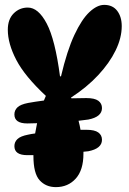

<svg xmlns="http://www.w3.org/2000/svg" viewBox="-20 -758 530 787"><path d="M92 -122Q39 -122 39 -159Q39 -176 51.5 -188Q64 -200 95 -206Q108 -209 124 -211Q128 -232 132 -253Q109 -252 92 -252Q39 -252 39 -289Q39 -306 51.5 -318Q64 -330 95 -336Q122 -341 160 -346Q164 -356 168 -365Q82 -445 47 -512Q12 -579 12 -636Q12 -679 36 -703Q60 -727 94 -727Q137 -727 171.5 -661.5Q206 -596 226 -445H230Q255 -551 285 -615Q315 -679 346.5 -708.5Q378 -738 407 -738Q442 -738 460.5 -713.5Q479 -689 479 -651Q479 -603 454 -551.5Q429 -500 382.5 -450Q336 -400 271 -358Q272 -357 273 -355Q307 -356 334 -356Q368 -356 383 -345Q398 -334 398 -315Q398 -279 342 -268Q325 -266 302 -263Q307 -244 310 -226Q323 -226 334 -226Q368 -226 383 -215Q398 -204 398 -185Q398 -149 342 -138Q333 -137 322 -136Q322 -132 322 -128Q322 -61 290.5 -26Q259 9 209 9Q168 9 142.5 -19Q117 -47 117 -119Q117 -121 117 -122Q103 -122 92 -122Z"/></svg>

Font: DynaPuff Condensed Medium
Style: Regular
Weight: 500
Width: 3
Designer: Toshi Omagari, Jennifer Daniel
Foundry: Google Fonts
Version: Version 2.000; ttfautohint (v1.8.4.7-5d5b)